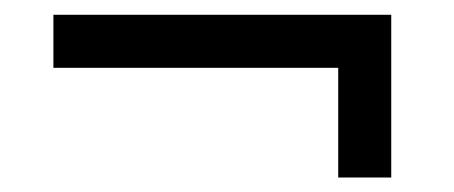

<svg xmlns="http://www.w3.org/2000/svg" viewBox="-20 -411 626 265"><path d="M520 -166H446.8V-317.4H53.7V-390.6H520Z"/></svg>

Font: Kanchenjunga
Style: Regular
Weight: 400
Designer: Becca Hirsbrunner Spalinger
Foundry: SIL International
Version: Version 2.001